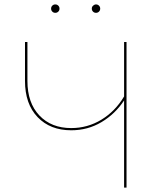

<svg xmlns="http://www.w3.org/2000/svg" viewBox="-20 -848 718 868"><path d="M211 -809Q211 -817 216.5 -822.5Q222 -828 230 -828Q238 -828 243.5 -822.5Q249 -817 249 -809Q249 -801 243.5 -795.5Q238 -790 230 -790Q222 -790 216.5 -795.5Q211 -801 211 -809ZM395 -809Q395 -817 401 -822.5Q407 -828 414 -828Q422 -828 427.5 -822.5Q433 -817 433 -809Q433 -801 427.5 -795.5Q422 -790 414 -790Q406 -790 400.5 -795.5Q395 -801 395 -809ZM552 -658V0H541V-394Q501 -333 439 -296Q377 -259 302 -259Q207 -259 150 -318.5Q93 -378 93 -482V-658H104V-482Q104 -383 158 -326Q212 -269 302 -269Q376 -269 438.5 -307Q501 -345 541 -412V-658Z"/></svg>

Font: Ysabeau SC Hairline
Style: Regular
Weight: 100
Designer: Christian Thalmann (Catharsis Fonts)
Version: Version 0.003